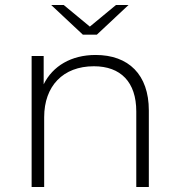

<svg xmlns="http://www.w3.org/2000/svg" viewBox="-20 -745 713 765"><path d="M106 -522V0H156V-278C156 -402 231 -481 354 -481C461 -481 523 -418 523 -301V0H573V-305C573 -448 492 -526 361 -526C264 -526 190 -482 154 -409V-522ZM184 -725 310 -607H366L492 -725H442L338 -639L234 -725Z"/></svg>

Font: Montserrat Light
Style: Regular
Weight: 300
Designer: Julieta Ulanovsky
Foundry: Julieta Ulanovsky
Version: Version 7.200